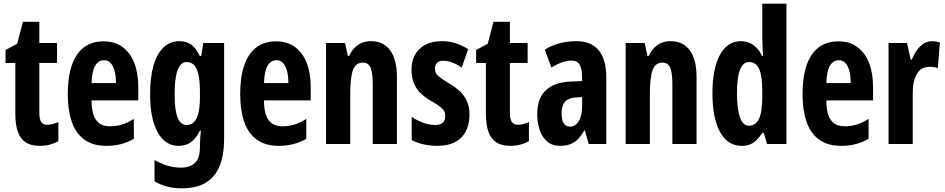

<svg xmlns="http://www.w3.org/2000/svg" viewBox="-20 -780 5119 1040"><path d="M236 -104Q249 -104 264.5 -108Q280 -112 296 -119V-15Q274 -3 249 3.5Q224 10 195 10Q148 10 119 -9Q90 -28 76.5 -66.5Q63 -105 63 -163V-439H10V-509L73 -543L104 -662H193V-547H289V-439H193V-168Q193 -136 203 -120Q213 -104 236 -104Z M541 -556Q602 -556 643.5 -525.5Q685 -495 707 -440Q729 -385 729 -309V-236H476Q476 -164 500.5 -130Q525 -96 575 -96Q609 -96 639.5 -105Q670 -114 705 -136V-28Q672 -9 635.5 0.5Q599 10 557 10Q483 10 436.5 -24Q390 -58 368.5 -121Q347 -184 347 -270Q347 -362 369 -426Q391 -490 434 -523Q477 -556 541 -556ZM544 -454Q514 -454 496 -425Q478 -396 476 -330H608Q608 -369 600.5 -396.5Q593 -424 579 -439Q565 -454 544 -454Z M951 -557Q989 -557 1015 -539Q1041 -521 1062 -477H1070L1081 -547H1194V-28Q1194 58 1170 118Q1146 178 1095.5 209Q1045 240 964 240Q921 240 885 230.5Q849 221 817 202V87Q843 101 867 110.5Q891 120 914.5 124Q938 128 960 128Q1008 128 1035.5 103Q1063 78 1063 17V7Q1063 -10 1064.5 -32Q1066 -54 1068 -73H1063Q1042 -30 1014.5 -10Q987 10 947 10Q875 10 834 -63.5Q793 -137 793 -270Q793 -361 811.5 -425Q830 -489 865.5 -523Q901 -557 951 -557ZM990 -444Q969 -444 954.5 -424.5Q940 -405 933 -366Q926 -327 926 -268Q926 -183 942 -143Q958 -103 991 -103Q1009 -103 1022.5 -112Q1036 -121 1045 -139.5Q1054 -158 1058.5 -186Q1063 -214 1063 -252V-279Q1063 -337 1055.5 -373.5Q1048 -410 1032 -427Q1016 -444 990 -444Z M1475 -556Q1536 -556 1577.5 -525.5Q1619 -495 1641 -440Q1663 -385 1663 -309V-236H1410Q1410 -164 1434.5 -130Q1459 -96 1509 -96Q1543 -96 1573.5 -105Q1604 -114 1639 -136V-28Q1606 -9 1569.5 0.5Q1533 10 1491 10Q1417 10 1370.5 -24Q1324 -58 1302.5 -121Q1281 -184 1281 -270Q1281 -362 1303 -426Q1325 -490 1368 -523Q1411 -556 1475 -556ZM1478 -454Q1448 -454 1430 -425Q1412 -396 1410 -330H1542Q1542 -369 1534.5 -396.5Q1527 -424 1513 -439Q1499 -454 1478 -454Z M1989 -557Q2057 -557 2093.5 -507Q2130 -457 2130 -362V0H1999V-324Q1999 -382 1988 -411.5Q1977 -441 1946 -441Q1907 -441 1892 -401Q1877 -361 1877 -263V0H1746V-547H1849L1864 -477H1871Q1883 -503 1900.5 -521Q1918 -539 1940 -548Q1962 -557 1989 -557Z M2523 -160Q2523 -105 2502.5 -67Q2482 -29 2443.5 -9.5Q2405 10 2351 10Q2312 10 2277 2.5Q2242 -5 2210 -21V-147Q2236 -129 2270 -116Q2304 -103 2338 -103Q2364 -103 2378 -115.5Q2392 -128 2392 -153Q2392 -167 2386 -178Q2380 -189 2363 -202.5Q2346 -216 2312 -235Q2279 -254 2256 -277.5Q2233 -301 2221 -332Q2209 -363 2209 -402Q2209 -474 2253 -515.5Q2297 -557 2374 -557Q2413 -557 2447.5 -546Q2482 -535 2516 -514L2481 -414Q2466 -425 2449.5 -433Q2433 -441 2416 -446Q2399 -451 2381 -451Q2359 -451 2347.5 -439.5Q2336 -428 2336 -408Q2336 -394 2341.5 -383.5Q2347 -373 2363.5 -360.5Q2380 -348 2413 -328Q2446 -309 2470.5 -286Q2495 -263 2509 -232.5Q2523 -202 2523 -160Z M2785 -104Q2798 -104 2813.5 -108Q2829 -112 2845 -119V-15Q2823 -3 2798 3.5Q2773 10 2744 10Q2697 10 2668 -9Q2639 -28 2625.5 -66.5Q2612 -105 2612 -163V-439H2559V-509L2622 -543L2653 -662H2742V-547H2838V-439H2742V-168Q2742 -136 2752 -120Q2762 -104 2785 -104Z M3104 -557Q3181 -557 3222.5 -508Q3264 -459 3264 -362V0H3169L3148 -73H3145Q3129 -45 3110.5 -26.5Q3092 -8 3069 1Q3046 10 3014 10Q2970 10 2942.5 -14.5Q2915 -39 2902.5 -78Q2890 -117 2890 -161Q2890 -247 2936 -290.5Q2982 -334 3067 -338L3133 -341V-363Q3133 -408 3119.5 -430Q3106 -452 3076 -452Q3054 -452 3026.5 -443Q2999 -434 2967 -414L2931 -511Q2967 -534 3011 -545.5Q3055 -557 3104 -557ZM3098 -252Q3060 -250 3041 -229Q3022 -208 3022 -167Q3022 -130 3033.5 -112Q3045 -94 3068 -94Q3097 -94 3115 -124Q3133 -154 3133 -204V-254Z M3612 -557Q3680 -557 3716.5 -507Q3753 -457 3753 -362V0H3622V-324Q3622 -382 3611 -411.5Q3600 -441 3569 -441Q3530 -441 3515 -401Q3500 -361 3500 -263V0H3369V-547H3472L3487 -477H3494Q3506 -503 3523.5 -521Q3541 -539 3563 -548Q3585 -557 3612 -557Z M3997 10Q3921 10 3880 -65.5Q3839 -141 3839 -274Q3839 -408 3879.5 -482.5Q3920 -557 3993 -557Q4017 -557 4038 -548.5Q4059 -540 4077 -522Q4095 -504 4108 -477H4113Q4112 -509 4110.5 -531.5Q4109 -554 4109 -570V-760H4240V0H4135L4117 -60H4109Q4093 -36 4077 -20.5Q4061 -5 4042 2.5Q4023 10 3997 10ZM4036 -99Q4074 -99 4091.5 -137Q4109 -175 4109 -257V-288Q4109 -369 4092 -406.5Q4075 -444 4037 -444Q4004 -444 3988 -401Q3972 -358 3972 -275Q3972 -187 3988.5 -143Q4005 -99 4036 -99Z M4521 -556Q4582 -556 4623.5 -525.5Q4665 -495 4687 -440Q4709 -385 4709 -309V-236H4456Q4456 -164 4480.5 -130Q4505 -96 4555 -96Q4589 -96 4619.5 -105Q4650 -114 4685 -136V-28Q4652 -9 4615.5 0.5Q4579 10 4537 10Q4463 10 4416.5 -24Q4370 -58 4348.5 -121Q4327 -184 4327 -270Q4327 -362 4349 -426Q4371 -490 4414 -523Q4457 -556 4521 -556ZM4524 -454Q4494 -454 4476 -425Q4458 -396 4456 -330H4588Q4588 -369 4580.5 -396.5Q4573 -424 4559 -439Q4545 -454 4524 -454Z M5028 -557Q5038 -557 5048 -555.5Q5058 -554 5071 -550L5060 -411Q5050 -415 5039 -416.5Q5028 -418 5014 -418Q4992 -418 4975 -408.5Q4958 -399 4947 -380.5Q4936 -362 4930 -336.5Q4924 -311 4924 -279V0H4793V-547H4893L4913 -457H4919Q4929 -483 4945 -506Q4961 -529 4982 -543Q5003 -557 5028 -557Z"/></svg>

Font: Noto Sans Display ExtraCondensed
Style: Regular
Weight: 400
Width: 2
Version: Version 2.003